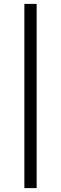

<svg xmlns="http://www.w3.org/2000/svg" viewBox="-20 -808 313 985"><path d="M168 -788V157H105V-788Z"/></svg>

Font: Museo Sans Light
Style: Regular
Weight: 300
Designer: Jos Buivenga
Foundry: Jos Buivenga & Rosetta Type Foundry (extension, remastering)
Version: Version 3.600;PS 1.000;hotconv 1.0.88;makeotf.lib2.5.647800;